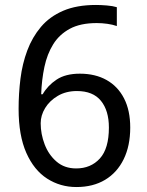

<svg xmlns="http://www.w3.org/2000/svg" viewBox="-20 -744 591 774"><path d="M288 10Q223 10 170 -24Q117 -58 86 -128Q55 -198 55 -305Q55 -367 62.5 -427Q70 -487 90 -540.5Q110 -594 145 -635.5Q180 -677 234.5 -700.5Q289 -724 367 -724Q386 -724 410.5 -722Q435 -720 451 -715V-639Q434 -645 412.5 -648Q391 -651 370 -651Q304 -651 261.5 -628Q219 -605 194.5 -565.5Q170 -526 159 -474Q148 -422 146 -364H152Q172 -399 208 -423Q244 -447 302 -447Q364 -447 409.5 -421.5Q455 -396 480 -347.5Q505 -299 505 -230Q505 -156 478.5 -102Q452 -48 403.5 -19Q355 10 288 10ZM287 -65Q346 -65 382.5 -105Q419 -145 419 -230Q419 -298 387 -337.5Q355 -377 290 -377Q246 -377 213 -357.5Q180 -338 162 -308.5Q144 -279 144 -247Q144 -204 160 -162Q176 -120 208 -92.5Q240 -65 287 -65Z"/></svg>

Font: uhindi25
Style: Book
Weight: 400
Designer: Jelle Bosma - Monotype Design Team
Foundry: Monotype Imaging Inc.
Version: Version 2.003